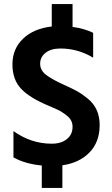

<svg xmlns="http://www.w3.org/2000/svg" viewBox="-20 -807 550 942"><path d="M286 115H185V5Q102 -3 46 -35V-164Q132 -102 234 -102Q280 -102 308 -124.5Q336 -147 336 -185Q336 -217 310 -238Q283 -260 261 -269.5Q239 -279 219 -288Q127 -326 84 -371Q41 -416 41 -491.5Q41 -567 93 -617Q145 -667 234 -677V-787H336V-675Q394 -667 437 -646V-524Q362 -569 277 -569Q230 -569 203.5 -548Q177 -527 177 -494Q177 -458 214 -434Q243 -414 288.5 -393.5Q334 -373 359 -359Q384 -345 412 -322Q469 -275 469 -193Q469 -111 419.5 -59.5Q370 -8 286 4Z"/></svg>

Font: Hind Colombo SemiBold
Style: Regular
Weight: 600
Designer: Jyotish Sonowal, Aditi Pimprikar
Foundry: Indian Type Foundry
Version: Version 1.000;PS 1.0;hotconv 1.0.86;makeotf.lib2.5.63406; tt